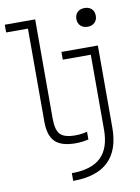

<svg xmlns="http://www.w3.org/2000/svg" viewBox="-102 -813 805 1101"><g transform="rotate(-10 300.0 -262.5)"><path d="M284 10Q202 10 165.5 -26Q129 -62 129 -143V-685H2V-730H179V-152Q179 -86 203 -60.5Q227 -35 290 -35Q308 -35 325 -37Q342 -39 360 -44V1Q340 6 321 8Q302 10 284 10ZM233 175Q347 175 402.5 122.5Q458 70 458 -39V-475H295V-520H507V-42Q507 89 438.5 154.5Q370 220 233 220ZM469 -636Q443 -636 427.5 -651Q412 -666 412 -690Q412 -716 427.5 -730.5Q443 -745 469 -745Q494 -745 509.5 -730.5Q525 -716 525 -690Q525 -666 509.5 -651Q494 -636 469 -636Z"/></g></svg>

Font: M PLUS Code Latin Expanded Light
Style: Regular
Weight: 300
Width: 7
Designer: Coji Morishita
Foundry: UNDERFOREST DESIGN
Version: Version 1.002; ttfautohint (v1.8.3)